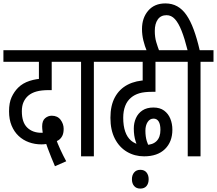

<svg xmlns="http://www.w3.org/2000/svg" viewBox="-20 -916 1271 1125"><path d="M302 58Q291 32 280 5Q269 -22 260 -46.5Q251 -71 245 -89L236 -118Q232 -126 229.5 -144.5Q227 -163 227 -175Q227 -209 244.5 -223.5Q262 -238 283 -238Q317 -238 335 -214Q353 -190 353 -161Q353 -135 344.5 -119Q336 -103 322.5 -94.5Q309 -86 293 -81L272 -78Q262 -74 249 -72Q236 -70 223 -70Q184 -70 149.5 -82.5Q115 -95 89 -119.5Q63 -144 48 -180Q33 -216 33 -264Q33 -314 48 -346.5Q63 -379 86 -402Q113 -429 153.5 -442Q194 -455 234 -455H261L208 -419V-554H0V-622H403V-554H283V-388H266Q223 -388 194 -380Q165 -372 145 -355Q128 -340 118 -318Q108 -296 108 -264Q108 -199 139.5 -168.5Q171 -138 222 -138Q228 -138 237 -139Q246 -140 256 -144L307 -105Q317 -76 333.5 -40Q350 -4 368 29Z M530 -554V0H455V-554H391V-622H606V-554Z M824 0Q769 0 724 -26.5Q679 -53 653 -103.5Q627 -154 627 -226Q627 -298 653.5 -346.5Q680 -395 728.5 -420Q777 -445 843 -446H849L816 -435V-554H594V-622H1028V-554H891V-378H871Q825 -378 796.5 -369.5Q768 -361 748 -344Q725 -325 713.5 -295Q702 -265 702 -226Q702 -179 713.5 -145.5Q725 -112 747.5 -92.5Q770 -73 804 -67Q809 -66 819 -66.5Q829 -67 834 -67Q875 -67 897.5 -89.5Q920 -112 920 -155Q920 -188 909.5 -204.5Q899 -221 880 -221Q858 -221 845 -201Q832 -181 832 -150Q832 -116 840 -89.5Q848 -63 864 -34L800 -22Q785 -56 774.5 -88.5Q764 -121 764 -163Q764 -196 776.5 -224Q789 -252 814.5 -269Q840 -286 879 -286Q917 -286 941.5 -268Q966 -250 978 -220.5Q990 -191 990 -156Q990 -85 946.5 -42.5Q903 0 824 0ZM753 134Q753 110 766 94.5Q779 79 802 79Q826 79 838.5 94.5Q851 110 851 134Q851 159 838.5 174Q826 189 802 189Q779 189 766 174Q753 159 753 134Z M1080 -554H1016V-622H1079Q1062 -690 1044 -735.5Q1026 -781 1005 -804Q984 -827 956 -827Q922 -827 904.5 -802Q887 -777 887 -735Q887 -698 895.5 -669.5Q904 -641 914 -615H841Q828 -646 820 -679Q812 -712 812 -746Q812 -811 848.5 -853.5Q885 -896 949 -896Q988 -896 1018.5 -879Q1049 -862 1072.5 -828Q1096 -794 1115 -742.5Q1134 -691 1150 -622H1231V-554H1155V0H1080Z"/></svg>

Font: Noto Sans ExtraCondensed
Style: Regular
Weight: 400
Width: 2
Designer: Monotype Design Team
Foundry: Monotype Imaging Inc.
Version: Version 2.013